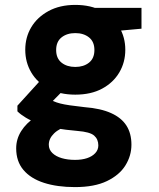

<svg xmlns="http://www.w3.org/2000/svg" viewBox="-20 -531 648 783"><path d="M286 232Q213 232 159 214.5Q105 197 75.5 162Q46 127 46 74Q46 36 66.5 3.5Q87 -29 125 -54.5Q163 -80 217 -97L265 -21Q222 -8 200.5 13Q179 34 179 59Q179 79 193.5 93Q208 107 232 114Q256 121 286 121Q314 121 335 114Q356 107 368.5 93.5Q381 80 381 62Q381 37 364 22Q347 7 296 3Q247 -1 208 -8.5Q169 -16 138 -27Q107 -38 85.5 -51Q64 -64 51 -77V-100L161 -221L264 -189L131 -54L178 -129Q188 -123 199 -118Q210 -113 225.5 -109Q241 -105 265 -101.5Q289 -98 325 -94Q390 -89 432.5 -70Q475 -51 495.5 -19Q516 13 516 59Q516 104 491.5 143.5Q467 183 416 207.5Q365 232 286 232ZM287 -145Q224 -145 178 -169.5Q132 -194 107.5 -235.5Q83 -277 83 -328Q83 -379 107.5 -420Q132 -461 178 -486Q224 -511 287 -511Q351 -511 396.5 -486Q442 -461 466.5 -420Q491 -379 491 -328Q491 -277 466.5 -235.5Q442 -194 396.5 -169.5Q351 -145 287 -145ZM287 -258Q321 -258 343 -275.5Q365 -293 365 -327Q365 -361 343 -378.5Q321 -396 287 -396Q253 -396 231 -378.5Q209 -361 209 -327Q209 -293 231 -275.5Q253 -258 287 -258ZM370 -397 349 -499H557V-414Z"/></svg>

Font: DM Sans 20pt Black
Style: Regular
Weight: 900
Version: Version 4.004;gftools[0.9.30]